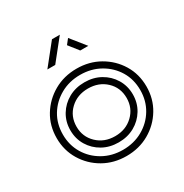

<svg xmlns="http://www.w3.org/2000/svg" viewBox="-139 -682 772 804"><g transform="rotate(-30 247.0 -280.0)"><path d="M434 -201Q434 -253 409.5 -293.5Q385 -334 342.5 -358Q300 -382 247 -382Q194 -382 151.5 -358Q109 -334 84.5 -293.5Q60 -253 60 -201Q60 -150 84.5 -109Q109 -68 151.5 -44Q194 -20 247 -20Q300 -20 342.5 -44Q385 -68 409.5 -109Q434 -150 434 -201ZM368 -201Q368 -251 333.5 -283.5Q299 -316 247 -316Q195 -316 160.5 -283.5Q126 -251 126 -201Q126 -152 160.5 -119Q195 -86 247 -86Q299 -86 333.5 -119Q368 -152 368 -201ZM247 -56Q204 -56 170 -75Q136 -94 116 -127Q96 -160 96 -201Q96 -242 116 -275Q136 -308 170 -327Q204 -346 247 -346Q290 -346 324 -327Q358 -308 378 -275Q398 -242 398 -201Q398 -160 378 -127Q358 -94 324 -75Q290 -56 247 -56ZM247 10Q186 10 137 -18Q88 -46 59 -94Q30 -142 30 -201Q30 -261 59 -308.5Q88 -356 137 -384Q186 -412 247 -412Q308 -412 357 -384Q406 -356 435 -308.5Q464 -261 464 -201Q464 -142 435 -94Q406 -46 357 -18Q308 10 247 10ZM140 -470 220 -570H258L178 -470ZM299 -470 262 -517 281 -541 338 -470Z"/></g></svg>

Font: Zen Tokyo Zoo
Style: Regular
Weight: 400
Designer: Yoshimichi Ohira
Foundry: A-1 Corp ZenFonts
Version: Version 1.002; ttfautohint (v1.8.3)